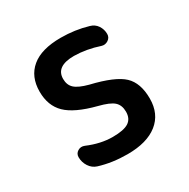

<svg xmlns="http://www.w3.org/2000/svg" viewBox="-129 -646 758 772"><g transform="rotate(-30 250.0 -260.0)"><path d="M242.2 -217.8Q147.5 -242.2 107.9 -280.8Q68.4 -319.3 68.4 -384.8Q68.4 -454.1 114.3 -492.2Q160.2 -530.3 250 -530.3Q315.4 -530.3 375 -512.7Q396.5 -506.8 408.2 -489.3Q419.9 -471.7 419.9 -450.2Q419.9 -433.6 405.8 -424.3Q391.6 -415 376 -419.9Q317.4 -439.5 259.8 -440.4Q175.8 -440.4 175.8 -381.8Q175.8 -353.5 193.4 -337.4Q210.9 -321.3 254.9 -309.6Q362.3 -284.2 400.4 -248Q438.5 -211.9 438.5 -139.6Q438.5 -68.4 389.2 -29.3Q339.8 9.8 250 9.8Q178.7 9.8 119.1 -8.8Q97.7 -15.6 85 -35.2Q72.3 -54.7 72.3 -78.1Q72.3 -94.7 86.4 -103.5Q100.6 -112.3 117.2 -105.5Q176.8 -80.1 232.4 -80.1Q284.2 -80.1 306.6 -94.7Q329.1 -109.4 329.1 -141.6Q329.1 -171.9 311 -188.5Q293 -205.1 242.2 -217.8Z"/></g></svg>

Font: Rounded-X Mgen+ 2m medium
Style: Regular
Weight: 500
Designer: [Source Han Sans]
Ryoko NISHIZUKA  (kana & ideographs); Paul D. Hunt (Latin, Greek & Cyrillic); Wenlong ZHANG  (bopomofo
Version: Version 1.059.20150602